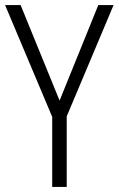

<svg xmlns="http://www.w3.org/2000/svg" viewBox="-20 -734 468 754"><path d="M366 -714H426L242 -277V0H185V-275L0 -714H61L214 -339Z"/></svg>

Font: Noto Sans Display Light Narrow
Style: Regular
Weight: 300
Width: 4
Designer: Monotype Design team
Foundry: Monotype Imaging Inc.
Version: Version 1.000